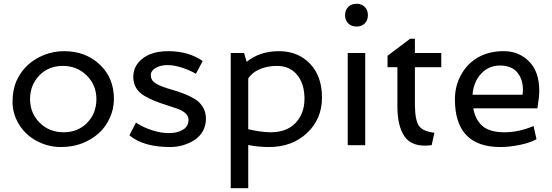

<svg xmlns="http://www.w3.org/2000/svg" viewBox="-20 -769 2923 1017"><path d="M139.2 -244.1Q139.6 -168.9 190.4 -118.7Q241.2 -68.4 316.9 -68.4Q392.6 -68.4 441.4 -118.2Q490.2 -168 490.7 -243.2Q490.7 -318.4 439.5 -369.1Q387.7 -419.9 312.5 -419.9Q237.3 -419.9 188.5 -369.6Q139.6 -319.3 139.2 -244.1ZM46.4 -230.5Q46.4 -293.9 68.4 -342.8Q90.3 -390.6 127.4 -424.8Q165 -459 214.8 -478.5Q264.6 -498 319.3 -498Q432.6 -498 507.8 -427.7Q583 -357.4 583.5 -246.1Q583.5 -191.9 561.5 -144Q539.6 -95.7 502.4 -62.5Q464.8 -29.3 415 -9.8Q365.2 9.8 300.8 9.8Q236.3 9.8 176.3 -21.5Q116.2 -52.7 81.1 -109.4Q45.9 -167 46.4 -230.5Z M920.4 -192.9Q894.5 -202.1 863.3 -211.9Q788.6 -234.9 744.1 -261.7Q686 -296.9 686 -361.8Q686.5 -405.8 712.9 -437.5Q763.7 -498 871.1 -498Q978.5 -498 1053.7 -445.8L1017.6 -377.9Q988.3 -396 945.3 -410.2Q902.3 -424.3 866.2 -424.3Q830.1 -423.8 804.7 -409.2Q779.3 -394.5 778.8 -371.6Q778.8 -348.6 794.9 -335Q811.5 -321.3 836.9 -311.5Q862.3 -301.8 893.6 -293Q924.8 -284.2 956.1 -272Q987.3 -259.8 1012.7 -244.1Q1038.1 -228.5 1054.7 -201.7Q1070.8 -175.8 1070.8 -139.6Q1070.8 -103.5 1054.2 -74.2Q1037.6 -44.9 1008.8 -26.4Q950.2 9.8 880.9 9.8Q739.7 9.8 665.5 -52.2L700.2 -119.6Q737.3 -94.7 785.6 -79.1Q834 -63.5 877 -64Q919.9 -64.5 949.2 -82Q978.5 -99.6 978.5 -135.3Q978.5 -170.9 920.4 -192.9Z M1414.1 -68.4Q1499 -68.4 1545.9 -118.2Q1592.8 -168 1592.8 -246.1Q1592.8 -325.2 1553.7 -372.6Q1514.6 -419.9 1446.8 -419.9Q1396.5 -419.9 1355.5 -402.3Q1314.5 -384.8 1294.9 -353V-84.5Q1363.8 -68.4 1414.1 -68.4ZM1294.9 228H1202.1V-488.3H1272.9L1286.6 -441.4Q1355.5 -498 1457 -498Q1558.6 -498 1622.1 -431.6Q1685.5 -365.2 1685.5 -252.4Q1685.5 -138.7 1606.4 -64.5Q1527.3 9.8 1405.3 9.8Q1347.7 9.8 1294.9 -1Z M1821.8 0V-488.3H1914.6V0ZM1824.7 -645Q1808.1 -661.1 1807.6 -688.5Q1808.1 -715.8 1824.7 -732.4Q1841.3 -749 1868.7 -749Q1896 -749 1912.1 -732.4Q1928.7 -715.8 1928.7 -688.5Q1928.7 -661.1 1912.1 -645Q1896 -628.4 1868.7 -628.4Q1841.3 -628.4 1824.7 -645Z M2085 -202.1V-413.1H2032.7V-473.6L2152.8 -564H2177.7V-488.3H2317.4V-413.1H2177.7V-215.8Q2178.2 -132.8 2198.7 -103Q2219.2 -73.2 2280.8 -65.9L2266.6 0Q2162.6 13.7 2121.6 -47.9Q2085.4 -102.5 2085 -202.1Z M2750 -293.5Q2749.5 -350.6 2719.2 -386.2Q2689 -421.9 2628.4 -421.9Q2567.9 -421.9 2527.8 -377.9Q2487.8 -334 2482.9 -267.1H2748Q2750 -288.6 2750 -293.5ZM2630.4 9.8Q2389.6 9.8 2389.6 -243.2Q2389.6 -313.5 2421.9 -372.1Q2453.6 -430.7 2511.2 -464.4Q2568.8 -498 2648.4 -498Q2728 -498 2782.2 -443.8Q2836.4 -389.6 2836.4 -288.6Q2836.4 -254.9 2826.7 -195.3H2486.8Q2497.6 -134.8 2535.6 -101.6Q2573.7 -68.4 2651.4 -68.4Q2729 -68.4 2806.2 -101.6L2821.8 -31.7Q2788.6 -12.7 2733.4 -1.5Q2678.2 9.8 2630.4 9.8Z"/></svg>

Font: Spinnaker
Style: Regular
Weight: 400
Designer: Elena Albertoni
Foundry: Elena Albertoni
Version: Version 1.001